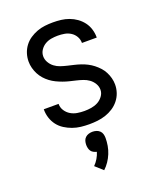

<svg xmlns="http://www.w3.org/2000/svg" viewBox="-143 -616 786 951"><g transform="rotate(-20 250.0 -140.5)"><path d="M249 8Q227 8 205 5.5Q183 3 162 -4.5Q141 -12 122 -24Q103 -36 89.5 -53.5Q76 -71 69 -92.5Q62 -114 62 -136V-139H140V-138Q140 -119 150.5 -103Q161 -87 177 -77.5Q193 -68 211.5 -65Q230 -62 249 -62Q267 -62 285.5 -65Q304 -68 320 -76.5Q336 -85 347.5 -100.5Q359 -116 359 -134Q359 -152 349.5 -167.5Q340 -183 326 -193Q312 -203 295.5 -208.5Q279 -214 262 -218Q245 -222 228.5 -226Q212 -230 195.5 -236Q179 -242 163.5 -249.5Q148 -257 134 -267.5Q120 -278 108.5 -291Q97 -304 89 -319.5Q81 -335 76.5 -352Q72 -369 72 -386Q72 -408 78.5 -428.5Q85 -449 98 -466.5Q111 -484 129 -496Q147 -508 167 -515.5Q187 -523 208.5 -525.5Q230 -528 251 -528Q273 -528 294 -525.5Q315 -523 335.5 -515.5Q356 -508 373.5 -495.5Q391 -483 404 -466Q417 -449 423.5 -428Q430 -407 430 -386V-383H352V-384Q352 -402 343 -417.5Q334 -433 319 -442.5Q304 -452 286.5 -455Q269 -458 251 -458Q234 -458 216.5 -455Q199 -452 184 -443Q169 -434 159 -419Q149 -404 149 -386Q149 -369 158 -353.5Q167 -338 181 -327.5Q195 -317 211.5 -311.5Q228 -306 245 -302Q262 -298 279 -294Q296 -290 312.5 -284.5Q329 -279 344.5 -271Q360 -263 373.5 -252.5Q387 -242 399 -229Q411 -216 419 -200.5Q427 -185 431.5 -168Q436 -151 436 -134Q436 -112 429 -91Q422 -70 408 -52.5Q394 -35 375.5 -23Q357 -11 336 -4Q315 3 293 5.5Q271 8 249 8ZM240 247 200 211Q213 198 222.5 182Q232 166 237 149Q229 147 221 143Q213 139 208 132Q203 125 201 116Q199 107 199 99Q199 88 202 78Q205 68 212.5 61Q220 54 230 51Q240 48 250 48Q260 48 270 51Q280 54 287.5 61Q295 68 298 78Q301 88 301 99Q301 119 297.5 139.5Q294 160 286 179.5Q278 199 266.5 216Q255 233 240 247Z"/></g></svg>

Font: Iosevka Curly
Style: Regular
Weight: 400
Monospace: yes
Designer: Belleve Invis
Foundry: Belleve Invis
Version: Version 22.1.2; ttfautohint (v1.8.4)